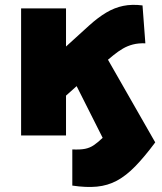

<svg xmlns="http://www.w3.org/2000/svg" viewBox="-20 -549 656 778"><path d="M273 203V56.5Q305 58 324.8 54Q344.5 50 360.2 39.2Q376 28.5 396 9.5L290.5 -200L247.5 -161.5V0H65.5V-515H247.5V-360.5L341 -445.5Q377 -478 410.5 -498Q444 -518 479.5 -525.2Q515 -532.5 557.5 -527L569 -373.5Q541 -374.5 518.8 -368.8Q496.5 -363 477.8 -352Q459 -341 440.5 -326L417.5 -307L609 28Q565.5 86.5 528.2 124.8Q491 163 453.8 183Q416.5 203 373 207.2Q329.5 211.5 273 203Z"/></svg>

Font: Geologica ExtraBold
Style: Regular
Weight: 800
Designer: Sindre Bremnes, Frode Helland
Foundry: Monokrom Skriftforlag AS
Version: Version 1.010;gftools[0.9.28]